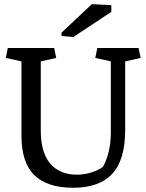

<svg xmlns="http://www.w3.org/2000/svg" viewBox="-20 -891 703 922"><path d="M175.8 -266.6Q175.8 -157.7 221.7 -105Q267.6 -52.2 348.1 -52.2Q386.7 -52.2 420.4 -63.5Q454.1 -74.7 474.1 -89.4Q512.2 -158.7 512.2 -254.4V-596.2L437.5 -612.8L447.3 -660.6H645.5L655.3 -612.8L581.1 -596.2V-265.6Q581.1 -124 519 -56.6Q457 10.7 332 10.7Q207 10.7 145 -49.8Q83 -110.4 83 -239.7V-596.2L7.8 -612.8L17.6 -660.6H240.2L250 -612.8L175.8 -596.2ZM275.4 -733.9 420.9 -871.1 514.6 -866.2V-834L331.5 -712.9L275.4 -718.3Z"/></svg>

Font: NoticiaText-Regular
Style: Regular
Weight: 400
Designer: JM Sole
Foundry: JM Sole
Version: Version 1.003